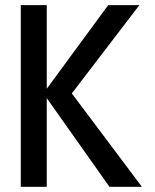

<svg xmlns="http://www.w3.org/2000/svg" viewBox="-20 -720 596 740"><path d="M397 -700.2H517.1L256.8 -359.9L526.9 0H401.9L160.2 -341.8V0H60.1V-700.2H160.2V-377.9Z"/></svg>

Font: TASA Explorer Medium
Style: Regular
Weight: 500
Designer: Weizhong Zhang
Foundry: Local Remote
Version: Version 1.000;Glyphs 3.1.2 (3151)